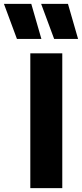

<svg xmlns="http://www.w3.org/2000/svg" viewBox="-75 -977 425 997"><path d="M82.4 0V-700H248.4V0ZM330.4 -775H206.1L138.6 -957H277.9ZM139.9 -775H12.9L-54.6 -957H87.4Z"/></svg>

Font: Geologica-Sharp
Style: Regular
Weight: 100
Designer: Sindre Bremnes, Frode Helland
Foundry: Monokrom Skriftforlag AS
Version: Version 1.010;gftools[0.9.28]